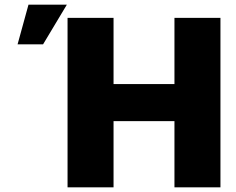

<svg xmlns="http://www.w3.org/2000/svg" viewBox="-20 -804 1013 824"><path d="M269.9 0V-727.3H467.3V-443.2H728.7V-727.3H926.1V0H728.7V-284.1H467.3V0ZM55.4 -613.6 102.3 -784.1H267L164.8 -613.6Z"/></svg>

Font: Karasuma Gothic
Style: Black
Weight: 900
Designer: Rasmus Andersson / Ryoko Nishizuka
Foundry: Genbu
Version: Version 1.00